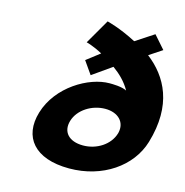

<svg xmlns="http://www.w3.org/2000/svg" viewBox="-125 -992 1083 1124"><g transform="rotate(15 416.0 -430.0)"><path d="M140 -256C92.7 -98 182.9 15 393.3 15C595.1 15 757.9 -98 805.2 -256C877.6 -498 791.3 -651 669.1 -745L747.5 -797L678.9 -875L569 -803C468.4 -856 389.1 -875 389.1 -875L302.3 -725C302.3 -725 347 -714 401 -684L320.5 -622L374.4 -545L491 -627C532.8 -597 572.3 -559 598.2 -512C567.8 -528 511 -528 494 -528C369.3 -528 190.2 -424 140 -256ZM328 -256C349.2 -327 428.3 -377 509.4 -377C586.8 -377 635.4 -329 618.7 -261L617.2 -256C596.2 -186 520.8 -136 437.3 -136C350.2 -136 307 -186 328 -256Z"/></g></svg>

Font: Hussar
Style: BdSuprExtOblThree
Weight: 700
Foundry: Cannot Into Space Fonts
Version: Version 2.00